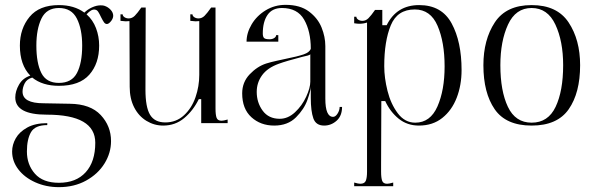

<svg xmlns="http://www.w3.org/2000/svg" viewBox="-20 -508 2453 792"><path d="M337 -449Q363 -426 376 -392Q389 -358 389 -320Q389 -246 348.5 -200Q308 -154 223 -154Q155 -154 113 -188Q91 -182 82 -164.5Q73 -147 73 -130Q73 -82 160 -82L268 -80Q353 -79 395.5 -33.5Q438 12 438 74Q438 123 411 166.5Q384 210 335 237Q286 264 223 264Q170 264 125.5 244Q81 224 55.5 190.5Q30 157 30 117Q30 89 45 62.5Q60 36 92.5 18Q125 0 175 0V8Q125 8 108 37Q91 66 91 117Q91 171 124 208.5Q157 246 223 246Q294 246 333.5 202.5Q373 159 373 81Q373 -35 173 -35Q43 -35 43 -106Q43 -132 58.5 -159Q74 -186 105 -196Q62 -240 62 -320Q62 -390 102 -438.5Q142 -487 223 -487Q286 -487 328 -456Q341 -469 359.5 -477.5Q378 -486 395 -486Q406 -486 411 -484Q426 -479 436.5 -467.5Q447 -456 447 -443Q447 -433 439 -422Q429 -409 421 -409Q414 -409 409 -416Q404 -423 397 -437Q390 -452 385 -459.5Q380 -467 373 -468Q358 -472 337 -449ZM319 -320Q319 -388 297 -431.5Q275 -475 223 -475Q172 -475 151 -431.5Q130 -388 130 -320Q130 -248 150.5 -207Q171 -166 223 -166Q276 -166 297.5 -207Q319 -248 319 -320Z M515 -150 514 -421 499 -420Q493 -420 477 -422V-449H486Q486 -442 493.5 -437Q501 -432 511 -432Q525 -432 536 -443Q547 -454 563 -477H581V-469L580 -138Q580 -66 599 -34.5Q618 -3 662 -3Q707 -3 739 -32.5Q771 -62 786.5 -107Q802 -152 802 -199V-421L787 -420Q781 -420 765 -422V-449H774Q774 -442 781.5 -437Q789 -432 799 -432Q813 -432 824 -443Q835 -454 851 -477H869V-60Q869 -34 873.5 -22Q878 -10 894 -10Q902 -10 919 -15V0H810V-99H800Q777 -52 740 -21Q703 10 653 10Q616 10 584 -9.5Q552 -29 533.5 -65Q515 -101 515 -150Z M979 -123Q979 -169 1010 -201.5Q1041 -234 1078 -246Q1097 -252 1122.5 -257.5Q1148 -263 1157 -265Q1207 -275 1232 -283.5Q1257 -292 1262 -307Q1262 -379 1234.5 -427Q1207 -475 1143 -475Q1103 -475 1083.5 -446.5Q1064 -418 1064 -370Q1064 -357 1069 -351.5Q1074 -346 1092 -346Q1103 -346 1111 -351Q1119 -356 1119 -363H1128V-336H997Q997 -372 1018 -407.5Q1039 -443 1076 -465.5Q1113 -488 1158 -488Q1218 -488 1254.5 -460.5Q1291 -433 1306.5 -394.5Q1322 -356 1322 -318V-101Q1322 -26 1354 -26Q1364 -26 1372.5 -39.5Q1381 -53 1381 -67H1391Q1391 -30 1368.5 -10Q1346 10 1317 10Q1283 10 1272.5 -20Q1262 -50 1262 -104V-150Q1262 -136 1248.5 -97Q1235 -58 1201 -24Q1167 10 1111 10Q1055 10 1017 -24.5Q979 -59 979 -123ZM1260 -171V-285Q1260 -282 1250 -279Q1240 -276 1225 -273Q1160 -256 1130 -245Q1083 -228 1061 -197.5Q1039 -167 1039 -129Q1039 -85 1063.5 -51.5Q1088 -18 1134 -18Q1168 -18 1197 -45Q1226 -72 1243 -109Q1260 -146 1260 -171Z M1466 250Q1484 250 1489 237.5Q1494 225 1494 200V-415Q1479 -410 1462 -410Q1455 -410 1441 -412V-439H1450Q1450 -432 1457.5 -427Q1465 -422 1475 -422Q1489 -422 1500 -433Q1511 -444 1527 -467H1557V-404H1575Q1616 -487 1709 -487Q1802 -487 1843 -411.5Q1884 -336 1884 -219Q1884 -157 1864 -105Q1844 -53 1804.5 -21.5Q1765 10 1708 10Q1660 10 1625 -18Q1590 -46 1569 -91H1553L1552 170V200Q1552 226 1556.5 238Q1561 250 1577 250Q1585 250 1602 245V260H1441V245Q1458 250 1466 250ZM1693 -2Q1755 -2 1784.5 -69Q1814 -136 1814 -234Q1814 -334 1785 -401.5Q1756 -469 1691 -469Q1619 -469 1592 -403.5Q1565 -338 1565 -235Q1565 -187 1578.5 -133Q1592 -79 1621 -40.5Q1650 -2 1693 -2Z M1974 -239Q1974 -344 2021 -415.5Q2068 -487 2173 -487Q2278 -487 2325.5 -415.5Q2373 -344 2373 -239Q2373 -125 2326 -57.5Q2279 10 2173 10Q2067 10 2020.5 -57.5Q1974 -125 1974 -239ZM2303 -239Q2303 -338 2271 -406.5Q2239 -475 2173 -475Q2107 -475 2075.5 -406.5Q2044 -338 2044 -239Q2044 -133 2075 -67.5Q2106 -2 2173 -2Q2241 -2 2272 -67.5Q2303 -133 2303 -239Z"/></svg>

Font: Viaoda Libre
Style: Regular
Weight: 400
Designer: Gydient
Version: Version 2.000